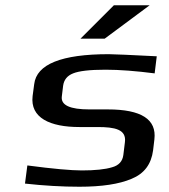

<svg xmlns="http://www.w3.org/2000/svg" viewBox="-20 -700 644 730"><path d="M282 -217H351C417 -217 461 -208 455 -160L449 -111C446 -87 432 -71 406 -64C380 -56 341 -52 291 -52C251 -52 182 -58 84 -71L75 -2C147 6 217 10 282 10C367 10 433 0 480 -20C529 -40 555 -76 562 -128L567 -170C576 -246 518 -284 390 -284H320C246 -284 211 -300 215 -333L220 -374C223 -396 235 -412 258 -421C280 -430 321 -435 381 -435C435 -435 498 -430 568 -421L576 -486C474 -491 414 -494 394 -494C214 -494 119 -456 110 -380L104 -335C94 -252 170 -217 282 -217ZM549 -680H413L286 -553H378Z"/></svg>

Font: Gamestation Extended
Style: Italic
Weight: 400
Width: 7
Designer: Jonas Hecksher
Foundry: Jonas Hecksher, Playtypeª, e-types AS
Version: Version 1.003